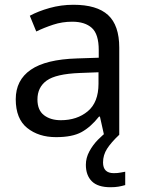

<svg xmlns="http://www.w3.org/2000/svg" viewBox="-20 -658 601 805"><path d="M288 -638Q386 -638 433 -595Q480 -552 480 -458V-93H416L399 -169H395Q360 -125 321.5 -104Q283 -83 215 -83Q142 -83 94 -121.5Q46 -160 46 -242Q46 -322 109 -365.5Q172 -409 303 -413L394 -416V-448Q394 -515 365 -541Q336 -567 283 -567Q241 -567 203 -554.5Q165 -542 132 -526L105 -592Q140 -611 188 -624.5Q236 -638 288 -638ZM314 -352Q214 -348 175.5 -320Q137 -292 137 -241Q137 -196 164.5 -175Q192 -154 235 -154Q303 -154 348 -191.5Q393 -229 393 -307V-355ZM412 23Q412 68 457 68Q474 68 485.5 65.5Q497 63 505 62V118Q491 122 477 124.5Q463 127 443 127Q390 127 365 102Q340 77 340 33Q340 4 354.5 -23Q369 -50 390.5 -72Q412 -94 432 -108L480 -93Q446 -61 429 -34.5Q412 -8 412 23Z"/></svg>

Font: Noto Sans Telugu UI
Style: Regular
Weight: 400
Designer: Jelle Bosma - Monotype Design Team
Foundry: Monotype Imaging Inc.
Version: Version 2.005; ttfautohint (v1.8.4.7-5d5b)